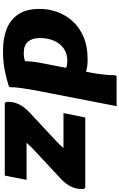

<svg xmlns="http://www.w3.org/2000/svg" viewBox="226 -1026 812 1305"><g transform="rotate(90 632.5 -374.0)"><path d="M467 -408Q455 -414 436 -419.5Q417 -425 392 -425Q345 -425 310.5 -401Q276 -377 257.5 -334.5Q239 -292 239 -238Q239 -187 263.5 -158Q288 -129 341 -129Q372 -129 395 -137.5Q418 -146 434 -153L397 -95Q395 -121 397 -155.5Q399 -190 405 -227L476 -595Q480 -615 483.5 -641.5Q487 -668 489.5 -696Q492 -724 491 -749L498 -760H702L592 -193Q586 -157 579.5 -115Q573 -73 573 -35L566 -27Q518 -12 460 0Q402 12 323 12Q242 12 178.5 -12.5Q115 -37 78 -91.5Q41 -146 41 -238Q41 -295 60.5 -352.5Q80 -410 121.5 -457.5Q163 -505 228 -534Q293 -563 386 -563Q427 -563 454.5 -555.5Q482 -548 500 -539ZM749 -399 779 -547H1257L1265 -536Q1267 -500 1257.5 -472Q1248 -444 1230.5 -420Q1213 -396 1187 -373L996 -195Q975 -175 955 -152.5Q935 -130 934 -114L880 -148H1203L1174 0H681L673 -11Q672 -47 681 -75Q690 -103 708 -127Q726 -151 751 -174L942 -352Q965 -373 983.5 -395.5Q1002 -418 1004 -440L1068 -399Z"/></g></svg>

Font: Kufam ExtraBold
Style: Italic
Weight: 800
Italic angle: -11°
Designer: Artur Schmal
Foundry: Original Type
Version: Version 1.301; ttfautohint (v1.8.3)